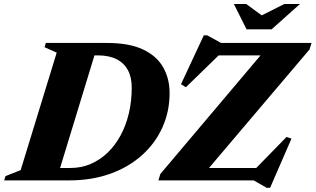

<svg xmlns="http://www.w3.org/2000/svg" viewBox="-58 -886 1550 943"><path d="M288 -61Q341 -61 386.8 -80.5Q432.5 -100 469.8 -135.5Q507 -171 533.8 -220Q560.5 -269 574.8 -329Q589 -389 589 -456Q589 -506.5 570 -541.8Q551 -577 514 -595.5Q477 -614 423 -614H324L322.5 -675H468Q577 -675 644.5 -643Q712 -611 743.5 -555.2Q775 -499.5 775 -429Q775 -339 740.2 -261.2Q705.5 -183.5 640.5 -124.8Q575.5 -66 484.5 -33Q393.5 0 280.5 0H116L153 -61ZM220.5 -627.5 161 -654 167 -675H424.5L218.5 0H-37.5L-31 -21L43.5 -50.5ZM1472 -675 1462.5 -643.5 943 -31 844.5 -61H1200.5L1349.5 -213.5L1373.5 -205L1268.5 36.5H1252L1188 0H720L729.5 -31.5L1247 -644L1371 -614H1016L855 -457.5L831 -472.5L943 -712.5H959.5L1028 -675ZM1415.5 -866.5 1276 -742H1153L1090.5 -866.5H1151L1240.5 -801H1208.5L1339 -866.5Z"/></svg>

Font: Newsreader 24pt ExtraBold
Style: Italic
Weight: 800
Italic angle: -17°
Designer: Hugues Gentile
Foundry: Production Type
Version: Version 1.003